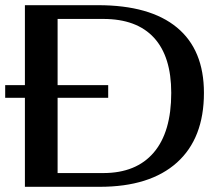

<svg xmlns="http://www.w3.org/2000/svg" viewBox="-22 -720 862 740"><path d="M764 -362Q764 -187 660 -93.5Q556 0 362 0H74V-343H-2V-392H74V-700H356Q556 -700 660 -614Q764 -528 764 -362ZM638 -362Q638 -502 571.5 -574.5Q505 -647 376 -647H200V-392H395V-343H200V-53H376Q503 -53 570.5 -132Q638 -211 638 -362Z"/></svg>

Font: Fahkwang Medium
Style: Regular
Weight: 500
Version: Version 1.000; ttfautohint (v1.6)